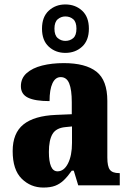

<svg xmlns="http://www.w3.org/2000/svg" viewBox="-20 -834 583 864"><path d="M175 10Q118 10 77.5 -30Q37 -70 37 -154Q37 -235 85.5 -274Q134 -313 232 -317L303 -320V-374Q303 -430 291.5 -458.5Q280 -487 253 -487Q229 -487 216 -459Q203 -431 203 -379Q138 -379 106 -394.5Q74 -410 74 -446Q74 -482 100 -505Q126 -528 169.5 -539Q213 -550 267 -550Q365 -550 414 -511.5Q463 -473 463 -380V-125Q463 -85 474.5 -70Q486 -55 516 -55H519V0H332L312 -66H303Q284 -39 266.5 -22.5Q249 -6 228 2Q207 10 175 10ZM239 -63Q268 -63 286 -98.5Q304 -134 304 -191V-265L274 -262Q232 -258 216 -230.5Q200 -203 200 -150Q200 -108 209.5 -85.5Q219 -63 239 -63ZM274 -596Q230 -596 199.5 -624Q169 -652 169 -705Q169 -758 199.5 -786Q230 -814 274 -814Q319 -814 349.5 -786Q380 -758 380 -705Q380 -652 349.5 -624Q319 -596 274 -596ZM274 -650Q295 -650 309.5 -662.5Q324 -675 324 -705Q324 -735 309.5 -747.5Q295 -760 274 -760Q255 -760 240 -747.5Q225 -735 225 -705Q225 -675 240 -662.5Q255 -650 274 -650Z"/></svg>

Font: Noto Serif Armenian Condensed ExtraBold
Style: Regular
Weight: 800
Width: 3
Designer: Monotype Design Team
Foundry: Monotype Imaging Inc.
Version: Version 2.008; ttfautohint (v1.8.4.7-5d5b)